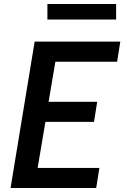

<svg xmlns="http://www.w3.org/2000/svg" viewBox="-20 -944 640 964"><path d="M33 0 154 -735H584L568 -634H258L224 -433H468L452 -332H208L169 -101H479L463 0ZM218 -846V-924H563V-846Z"/></svg>

Font: Iosevka Aile
Style: Bold Italic
Weight: 700
Italic angle: -9°
Designer: Belleve Invis
Foundry: Belleve Invis
Version: Version 28.0.1; ttfautohint (v1.8.4)